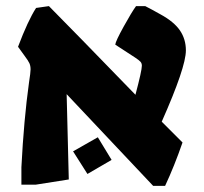

<svg xmlns="http://www.w3.org/2000/svg" viewBox="-20 -597 666 628"><path d="M198 -289 205 -10 97 7H50V-50Q58 -206 75 -328Q80 -360 80 -370Q80 -382 76 -390.5Q72 -399 60 -415L39 -444Q71 -529 98 -571L140 -577L249 -466Q306 -407 423 -287Q444 -366 444 -382Q444 -390 439.5 -395Q435 -400 423 -408L357 -451Q358 -462 384.5 -510Q411 -558 425 -577H455Q473 -568 505 -550Q549 -526 568.5 -497.5Q588 -469 588 -432Q588 -377 509 -199L577 -131Q550 -53 520 11H481ZM219 -102 300 -148 345 -74 266 -28Z"/></svg>

Font: Suez One
Style: Regular
Weight: 400
Version: Version 1.000